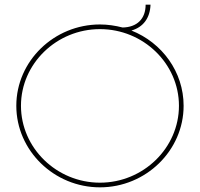

<svg xmlns="http://www.w3.org/2000/svg" viewBox="-20 -804 858 824"><path d="M544 -673C594 -687 624 -726 626 -784H605C605 -723 568 -687 506 -686C475 -694 442 -699 409 -699C212 -699 50 -542 50 -350C50 -158 212 0 409 0C606 0 768 -158 768 -350C768 -496 675 -621 544 -673ZM409 -20C223 -20 70 -169 70 -350C70 -531 223 -679 409 -679C595 -679 748 -531 748 -350C748 -169 595 -20 409 -20Z"/></svg>

Font: Montserrat Thin
Style: Regular
Weight: 250
Designer: Julieta Ulanovsky
Foundry: Julieta Ulanovsky
Version: Version 4.000